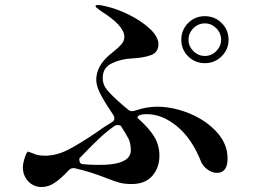

<svg xmlns="http://www.w3.org/2000/svg" viewBox="-20 -734 1040 772"><path d="M895 -97Q895 -39 852 -39Q832 -39 813.5 -53Q795 -67 788 -85Q752 -176 692.5 -225.5Q633 -275 570 -275Q560 -275 555 -274Q543 -273 536.5 -268Q530 -263 535 -258Q581 -217 601 -183Q621 -149 621 -108Q621 -60 592.5 -27Q564 6 509 6Q482 6 462.5 1Q443 -4 410 -17Q348 -42 283 -57Q280 -58 275 -58Q264 -58 255 -48Q224 -15 199 1.5Q174 18 148 18Q115 18 93.5 -5Q72 -28 72 -61Q72 -79 82 -107Q85 -116 89 -121Q93 -126 95 -124Q97 -122 100 -122Q104 -120 126 -112Q141 -108 160 -108Q206 -108 250 -130Q294 -152 364 -199Q401 -226 429 -242Q440 -248 440 -258Q440 -264 436 -271Q404 -318 385.5 -352.5Q367 -387 367 -413Q367 -473 431 -522Q455 -541 467.5 -555Q480 -569 480 -586Q480 -631 385 -690Q364 -705 364 -709Q364 -714 375 -714Q384 -714 404 -709Q450 -699 500 -674Q550 -649 583.5 -617.5Q617 -586 617 -556Q617 -523 586 -512Q555 -501 509 -499Q467 -497 430 -479.5Q393 -462 393 -421Q393 -393 411.5 -371Q430 -349 475 -310L494 -294Q502 -287 511 -287Q515 -287 523 -289Q569 -305 611 -305Q676 -305 742.5 -277.5Q809 -250 852 -202.5Q895 -155 895 -97ZM709 -574Q709 -614 736.5 -641.5Q764 -669 804 -669Q843 -669 871 -641.5Q899 -614 899 -574Q899 -535 871 -507.5Q843 -480 804 -480Q764 -480 736.5 -507.5Q709 -535 709 -574ZM738 -574Q738 -548 757.5 -528.5Q777 -509 804 -509Q830 -509 849.5 -528.5Q869 -548 869 -574Q869 -601 849.5 -620.5Q830 -640 804 -640Q777 -640 757.5 -620.5Q738 -601 738 -574ZM453 -231Q445 -231 441 -228Q408 -205 376.5 -175Q345 -145 299 -97V-93Q299 -75 313 -74Q345 -71 370 -71Q409 -71 423 -73Q506 -82 506 -130Q506 -157 497 -175.5Q488 -194 465 -229Q460 -231 453 -231Z"/></svg>

Font: Shippori Mincho B1
Style: Bold
Weight: 700
Designer: FONTDASU
Foundry: FONTDASU / Google Inc. / but / Adobe
Version: Version 3.110; ttfautohint (v1.8.3)